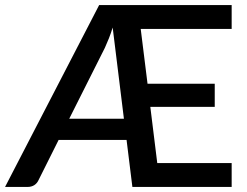

<svg xmlns="http://www.w3.org/2000/svg" viewBox="-28 -740 978 760"><path d="M364.5 -720 -8 0H80.5C91.2 0 100.2 -2.4 107.8 -7.2C115.2 -12.1 120.8 -18.7 124.5 -27L204 -186H473L496 0H889V-94.5H594.5L567 -317H822V-408.5H556L529 -625.5H889V-720ZM246 -270 387 -550.5C392.3 -562.2 397.7 -574.7 403 -588C408.3 -601.3 413.3 -615.7 418 -631L462.5 -270Z"/></svg>

Font: Lato Semibold
Style: Regular
Weight: 600
Designer: Lukasz Dziedzic
Foundry: tyPoland Lukasz Dziedzic
Version: Version 2.006; 2014-01-15